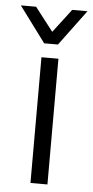

<svg xmlns="http://www.w3.org/2000/svg" viewBox="-70 -739 373 771"><g transform="rotate(5 116.5 -353.5)"><path d="M-17.6 -707H43.9L117.2 -612.3L189.5 -707H251L144.5 -563.5H88.9ZM83 -506.8H151.4V0H83Z"/></g></svg>

Font: DINish
Style: Regular
Weight: 400
Designer: Bert Driehuis
Foundry: Playbeing
Version: Version 3.008; git-95204e4c-release